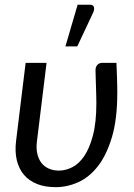

<svg xmlns="http://www.w3.org/2000/svg" viewBox="-20 -766 553 794"><path d="M461.5 -506Q462 -491.5 462.8 -474.5Q463.5 -457.5 464 -440.5Q464.5 -423.5 464.8 -407.8Q465 -392 465 -381Q465 -273 442.8 -198.5Q420.5 -124 384.5 -78.2Q348.5 -32.5 303 -12.2Q257.5 8 210.5 8Q166 8 133 -5.2Q100 -18.5 79 -43.2Q58 -68 49.5 -103.5Q41 -139 46.5 -183.5L86 -506H172.5L133 -183.5Q129 -154.5 134 -131.5Q139 -108.5 151 -92.8Q163 -77 181.8 -68.8Q200.5 -60.5 224.5 -60.5Q250.5 -60.5 278 -74Q305.5 -87.5 327.8 -119.8Q350 -152 364.2 -205.5Q378.5 -259 378.5 -339.5Q378.5 -353.5 378 -370.8Q377.5 -388 377 -406.2Q376.5 -424.5 375.8 -442.5Q375 -460.5 375 -476.5Q375 -484.5 377.8 -490.2Q380.5 -496 384.5 -499.5Q388.5 -503 393 -504.5Q397.5 -506 402 -506ZM250.5 -574 301 -746.5H352Q364.5 -746.5 368 -737.8Q371.5 -729 365.5 -714.5L299.5 -574Z"/></svg>

Font: Lato 2
Style: Italic
Weight: 400
Italic angle: -7°
Designer: Lukasz Dziedzic with Adam Twardoch and Botio Nikoltchev
Foundry: tyPoland Lukasz Dziedzic
Version: Version 2.015; 2015-08-06; http://www.latofonts.com/